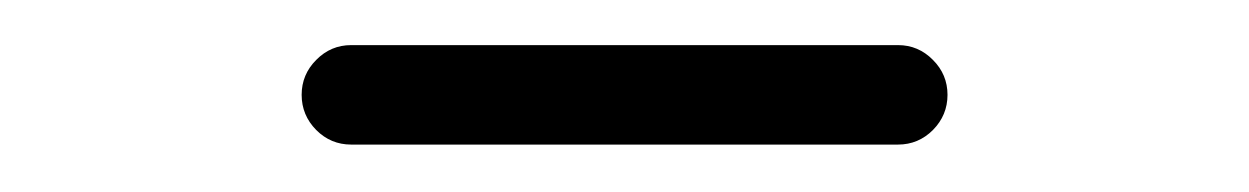

<svg xmlns="http://www.w3.org/2000/svg" viewBox="-20 -334 540 83"><path d="M131.8 -271.5Q123 -271.5 116.7 -277.8Q110.4 -284.2 110.4 -293Q110.4 -301.8 116.7 -308.1Q123 -314.5 131.8 -314.5H368.2Q377 -314.5 383.3 -308.1Q389.6 -301.8 389.6 -293Q389.6 -284.2 383.3 -277.8Q377 -271.5 368.2 -271.5Z"/></svg>

Font: Rounded-X Mgen+ 1mn light
Style: Regular
Weight: 200
Designer: [Source Han Sans]
Ryoko NISHIZUKA  (kana & ideographs); Paul D. Hunt (Latin, Greek & Cyrillic); Wenlong ZHANG  (bopomofo
Version: Version 1.059.20150602